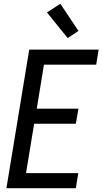

<svg xmlns="http://www.w3.org/2000/svg" viewBox="-20 -998 543 1018"><path d="M14 0 135 -735H503L490 -655H213L175 -422H396L382 -342H161L118 -80H395L382 0ZM339 -796 229 -932 300 -978 396 -834Z"/></svg>

Font: Iosevka Curly Medium
Style: Italic
Weight: 500
Italic angle: -9°
Monospace: yes
Designer: Belleve Invis
Foundry: Belleve Invis
Version: Version 22.1.2; ttfautohint (v1.8.4)